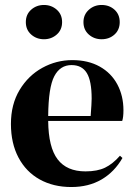

<svg xmlns="http://www.w3.org/2000/svg" viewBox="-20 -738 547 773"><path d="M463 -111 473 -102Q441 -46 389 -15.5Q337 15 267 15Q195 15 140 -15.5Q85 -46 54.5 -103.5Q24 -161 24 -239Q24 -318 59 -376Q94 -434 150.5 -465Q207 -496 271 -496Q335 -496 381.5 -470Q428 -444 452.5 -398Q477 -352 477 -294Q477 -266 472 -251H174Q175 -145 212 -96.5Q249 -48 324 -48Q372 -48 403 -63Q434 -78 463 -111ZM174 -271H345Q349 -323 349 -341Q349 -412 329.5 -444Q310 -476 268 -476Q222 -476 198.5 -431Q175 -386 174 -271ZM84 -649Q84 -680 105.5 -699Q127 -718 157 -718Q187 -718 208.5 -699Q230 -680 230 -649Q230 -618 208.5 -599Q187 -580 157 -580Q127 -580 105.5 -599Q84 -618 84 -649ZM316 -649Q316 -679 337.5 -698.5Q359 -718 389 -718Q420 -718 441 -699Q462 -680 462 -649Q462 -618 441 -599Q420 -580 389 -580Q359 -580 337.5 -599Q316 -618 316 -649Z"/></svg>

Font: DeepMind Serif Display
Style: Regular
Weight: 800
Designer: Frank Grießhammer / Modifications: Colophon Foundry
Foundry: Colophon Foundry
Version: Version 5.002